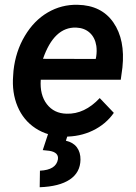

<svg xmlns="http://www.w3.org/2000/svg" viewBox="-20 -558 565 798"><path d="M247.1 9.8Q178.2 8.3 127.7 -24.9Q77.1 -58.1 53 -115.7Q28.8 -173.3 34.7 -244.1L36.1 -264.2Q44.9 -344.7 83.3 -408.9Q121.6 -473.1 178.7 -506.3Q235.8 -539.6 302.7 -538.1Q401.9 -536.1 451.4 -464.4Q501 -392.6 488.8 -277.3L481.9 -226.6H149.4Q145 -163.6 174.8 -125Q204.6 -86.4 256.8 -85.4Q331.5 -83 394.5 -150.4L453.1 -88.9Q419.9 -41.5 365.7 -15.4Q311.5 10.7 247.1 9.8ZM296.4 -443.4Q204.6 -446.3 158.7 -313.5L377.9 -313L379.9 -323.2Q383.3 -345.7 380.4 -367.2Q375 -401.9 353 -421.9Q331.1 -441.9 296.4 -443.4ZM263.2 -2 253.9 26.9Q284.2 33.7 299.6 54.4Q314.9 75.2 314.5 106Q313.5 159.2 270 188.2Q226.6 217.3 145 220.2L146 151.4Q212.9 148.4 220.7 104.5Q225.1 75.2 185.1 68.8L157.7 65.9L179.7 -1Z"/></svg>

Font: Roboto Medium
Style: Italic
Weight: 500
Italic angle: -12°
Designer: Google
Version: Version 2.134; 2016